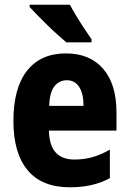

<svg xmlns="http://www.w3.org/2000/svg" viewBox="-20 -786 549 816"><path d="M260 -559Q362 -559 418.5 -493.5Q475 -428 475 -309V-231H188Q190 -108 296 -108Q337 -108 372.5 -118Q408 -128 447 -150V-29Q377 10 277 10Q158 10 97.5 -62.5Q37 -135 37 -272Q37 -412 95 -485.5Q153 -559 260 -559ZM264 -445Q232 -445 211.5 -419.5Q191 -394 189 -336H335Q335 -388 316.5 -416.5Q298 -445 264 -445ZM277 -766Q288 -745 305 -717Q322 -689 340 -662Q358 -635 369 -619V-606H262Q248 -618 226 -637.5Q204 -657 181 -679.5Q158 -702 138 -722.5Q118 -743 106 -756V-766Z"/></svg>

Font: Noto Sans Devanagari Condensed ExtraBold
Style: Regular
Weight: 800
Width: 3
Designer: Jelle Bosma - Monotype Design Team
Foundry: Monotype Imaging Inc.
Version: Version 2.004; ttfautohint (v1.8.4.7-5d5b)